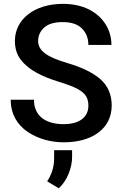

<svg xmlns="http://www.w3.org/2000/svg" viewBox="-20 -741 645 1013"><path d="M446.3 -183.1C446.3 -125 401.9 -85.9 315.9 -85.9C229 -85.9 159.2 -123 159.2 -214.8H36.6C36.6 -139.2 70.8 -83 125 -45.9C179.2 -8.8 247.6 9.8 315.9 9.8C468.8 9.8 569.3 -64 569.3 -184.1C569.3 -241.2 549.8 -287.1 511.2 -321.8C472.2 -356.4 413.1 -385.7 334.5 -408.7C230.5 -439.5 181.2 -471.7 181.2 -524.9C181.2 -552.7 191.9 -576.7 213.4 -595.7C234.4 -614.7 267.1 -624.5 310.5 -624.5C356 -624.5 390.1 -613.3 412.6 -590.3C435.1 -567.4 446.3 -538.6 446.3 -503.9H567.9C567.9 -543.5 557.6 -580.1 537.1 -612.8C495.6 -678.7 418 -720.7 312 -720.7C161.6 -720.7 58.6 -639.2 58.6 -524.9C58.6 -486.3 68.8 -453.1 89.4 -426.3C130.4 -371.6 203.6 -335.9 293.5 -308.6C335 -295.9 366.7 -283.7 388.7 -272C432.6 -248.5 446.3 -222.2 446.3 -183.1ZM265.6 51.3V92.3C265.6 142.6 252 179.2 229 215.8L290 252.4C312 232.4 329.1 207 341.8 176.3C354 145.5 360.4 116.2 360.4 87.9V51.3Z"/></svg>

Font: Vazirmatn Medium
Style: Regular
Weight: 500
Designer: Saber Rastikerdar
Foundry: Saber Rastikerdar
Version: Version 33.003